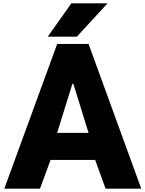

<svg xmlns="http://www.w3.org/2000/svg" viewBox="-20 -1078 880 1162"><path d="M269 -856H445L631 -1058H412ZM556 -110 619 64H835L516 -812H326L6 64H222L286 -110ZM516 -274H326C330 -286 347 -342 347 -342C368 -410 399 -511 417 -567C418 -571 420 -573 421 -573C422 -573 424 -571 425 -567C443 -512 473 -412 494 -344C494 -344 512 -287 516 -274Z"/></svg>

Font: LINE Seed JP_OTF ExtraBold
Style: Regular
Weight: 800
Designer: LY Corporation & Fontrix & Fontworks
Version: Version 1.013